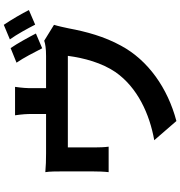

<svg xmlns="http://www.w3.org/2000/svg" viewBox="12 -918 975 1040"><g transform="rotate(-90 500.0 -397.5)"><path d="M886 -865 807 -832C834 -795 866 -736 887 -695L966 -729C949 -764 912 -827 886 -865ZM760 -828 681 -796C708 -757 738 -698 759 -657L839 -691C820 -728 785 -792 760 -828ZM550 -804H396C402 -761 403 -741 403 -712V-636H190C152 -636 122 -637 88 -640C92 -617 92 -577 92 -554V-381C92 -354 91 -322 88 -297H226C223 -317 222 -349 222 -371V-518H718C706 -428 680 -334 630 -260C546 -140 402 -75 261 -50L365 70C543 23 694 -83 773 -230C823 -321 849 -418 867 -514C871 -533 879 -571 886 -593L800 -646C782 -640 758 -636 717 -636H543V-712C543 -741 544 -761 550 -804Z"/></g></svg>

Font: DAIFUKU Sans JP
Style: Bold
Weight: 700
Designer: Original font ‘Source Han Sans JP’ : Ryoko NISHIZUKA  (kana, bopomofo & ideographs); Paul D. Hunt (Latin, Greek & Cyrill
Foundry: Daifuku
Version: Version 1.001